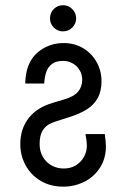

<svg xmlns="http://www.w3.org/2000/svg" viewBox="-20 -694 476 724"><path d="M84.5 -243.7Q111.8 -282.2 164.1 -301.3Q174.8 -305.2 222.7 -319.3Q258.3 -329.6 274.2 -348.1Q290 -366.7 290 -393.1Q290 -413.1 280.3 -429.4Q270.5 -445.8 253.9 -455.1Q237.3 -464.4 218.8 -464.4Q190.9 -464.4 175.8 -452.6Q160.6 -440.9 154.5 -422.9Q148.4 -404.8 146.5 -378.9H75.2Q76.2 -429.7 95 -463.1Q113.8 -496.6 150.9 -515.6Q182.1 -531.7 219.7 -531.7Q261.2 -531.7 293.9 -512Q326.7 -492.2 344.7 -459.2Q362.8 -426.3 362.8 -388.2Q362.8 -349.6 348.1 -323.7Q333.5 -297.9 307.4 -281.5Q281.2 -265.1 241.7 -252.4Q237.8 -251 221.7 -246.1Q186.5 -235.8 168.7 -227.3Q150.9 -218.8 140.1 -200.7Q129.4 -182.6 129.4 -150.4Q129.4 -123.5 141.6 -102.5Q153.8 -81.5 174.6 -70.1Q195.3 -58.6 220.2 -58.6Q246.6 -58.6 266.4 -70.8Q286.1 -83 296.9 -103Q307.6 -123 307.6 -146Q307.6 -160.2 302.2 -188.5H375Q379.4 -160.2 379.4 -142.1Q379.4 -96.7 357.2 -62Q335 -27.3 298.1 -8.8Q261.2 9.8 218.8 9.8Q169.4 9.8 132.6 -12.5Q95.7 -34.7 76.2 -71.3Q56.6 -107.9 56.6 -150.4Q56.6 -205.1 84.5 -243.7ZM183.1 -660.2Q197.3 -674.3 217.8 -674.3Q238.3 -674.3 252.7 -659.7Q267.1 -645 267.1 -624.5Q267.1 -605 252.7 -590.3Q238.3 -575.7 217.8 -575.7Q197.3 -575.7 182.9 -590.1Q168.5 -604.5 168.5 -624.5Q168.5 -646 183.1 -660.2Z"/></svg>

Font: NMS Futura Pro Book
Style: Regular
Weight: 400
Designer: Blend3rman
Version: Version 0.1